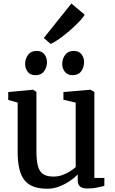

<svg xmlns="http://www.w3.org/2000/svg" viewBox="-20 -1090 670 1120"><path d="M490 9.5Q461.5 9.5 447.5 -1.5Q433.5 -12.5 433.5 -39V-72.5Q415.5 -53.5 387.2 -34.2Q359 -15 325.2 -2Q291.5 11 256 11Q162 11 122.5 -39.2Q83 -89.5 83 -203.5V-491.5L28 -507V-553L171.5 -566.5H173L192.5 -554V-209.5Q192.5 -156 200.8 -123.2Q209 -90.5 230.5 -75.2Q252 -60 291.5 -60Q320.5 -60 345 -69.2Q369.5 -78.5 389 -91Q408.5 -103.5 421.5 -115V-491.5L350 -508V-553L505.5 -566.5H507.5L530.5 -554V-52H589L588.5 -5.5Q571.5 -1.5 546.8 4Q522 9.5 490 9.5ZM186 -651.5Q157 -651.5 141.8 -671Q126.5 -690.5 126.5 -717Q126.5 -746.5 143.5 -769.8Q160.5 -793 193.5 -793H194.5Q223.5 -793 238.8 -773.5Q254 -754 254 -727.5Q254 -697.5 237.2 -674.5Q220.5 -651.5 187 -651.5ZM402.5 -651.5Q374 -651.5 358.5 -671Q343 -690.5 343 -717Q343 -746.5 360 -769.8Q377 -793 410 -793H411Q440 -793 455.2 -773.5Q470.5 -754 470.5 -727.5Q470.5 -697.5 453.8 -674.5Q437 -651.5 403.5 -651.5ZM275 -834 235.5 -868.5 396.5 -1069.5 474 -1004Q463 -985.5 438.5 -960.2Q414 -935 383.8 -909Q353.5 -883 324.8 -862.8Q296 -842.5 276.5 -834Z"/></svg>

Font: Merriweather 20pt Medium
Style: Regular
Weight: 500
Version: Version 2.100